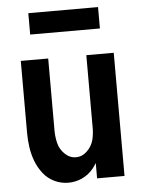

<svg xmlns="http://www.w3.org/2000/svg" viewBox="-53 -773 606 823"><g transform="rotate(-5 250.0 -361.5)"><path d="M208 8Q177 8 148.5 -5.5Q120 -19 100.5 -44Q81 -69 70 -98Q59 -127 54.5 -158Q50 -189 50 -220V-530H168V-220Q168 -193 174.5 -166Q181 -139 202 -118.5Q223 -98 250 -98Q277 -98 298 -118.5Q319 -139 326 -166Q332 -191 332 -216V-530H450V0H332V-66Q325 -54 317 -44Q297 -19 268.5 -5.5Q240 8 208 8ZM100 -639V-731H400V-639Z"/></g></svg>

Font: Iosevka SS01
Style: Bold
Weight: 700
Monospace: yes
Designer: Belleve Invis
Foundry: Belleve Invis
Version: 2.3.3; ttfautohint (v1.8.3)